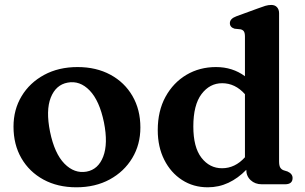

<svg xmlns="http://www.w3.org/2000/svg" viewBox="-20 -764 1264 796"><path d="M301.5 -486Q379 -486 437.8 -454.2Q496.5 -422.5 529.2 -366Q562 -309.5 562 -235.5Q562 -164.5 528.2 -108.5Q494.5 -52.5 434.8 -20Q375 12.5 296.5 12.5Q219 12.5 160.2 -19.5Q101.5 -51.5 68.8 -108Q36 -164.5 36 -239Q36 -309.5 69.5 -365.2Q103 -421 163 -453.5Q223 -486 301.5 -486ZM339 -52.5Q387.5 -61.5 408 -115Q428.5 -168.5 411 -256.5Q392.5 -346.5 351.8 -388.8Q311 -431 260.5 -421.5Q211.5 -412.5 190.5 -359.5Q169.5 -306.5 187.5 -217.5Q206 -127.5 247.2 -85.5Q288.5 -43.5 339 -52.5Z M634 -224.5Q634 -304 666.2 -362.8Q698.5 -421.5 753 -453.8Q807.5 -486 875.5 -486Q944 -486 995.5 -448V-612Q995.5 -627.5 991 -634Q986.5 -640.5 977 -642.5L952.5 -645Q933 -651 933 -668Q933 -686.5 960 -696.5L1049 -729Q1067.5 -736 1080 -739.8Q1092.5 -743.5 1104.5 -743.5Q1120 -743.5 1128.5 -734Q1137 -724.5 1137 -709.5V-95.5Q1137 -77.5 1141.8 -69.5Q1146.5 -61.5 1156 -58L1172 -53Q1193 -43.5 1193 -26Q1193 0 1161.5 0H1065.5Q1037.5 0 1019.2 -17Q1001 -34 1001 -60Q967 -25 927 -6.2Q887 12.5 841.5 12.5Q781.5 12.5 734.8 -17.8Q688 -48 661 -101.5Q634 -155 634 -224.5ZM781.5 -239.5Q781.5 -153.5 815.2 -110Q849 -66.5 900.5 -66.5Q954.5 -66.5 995.5 -112V-373.5Q955 -419 901 -419Q849.5 -419 815.5 -374Q781.5 -329 781.5 -239.5Z"/></svg>

Font: Fraunces 9pt Soft SemiBold
Style: Regular
Weight: 600
Version: Version 1.000;[b76b70a41]